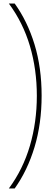

<svg xmlns="http://www.w3.org/2000/svg" viewBox="-20 -886 315 1084"><path d="M215 -346Q215 -188 175 -55.5Q135 77 63 178H30Q110 70 149 -63.5Q188 -197 188 -345Q188 -494 149 -626Q110 -758 30 -866H63Q135 -766 175 -635Q215 -504 215 -346Z"/></svg>

Font: Noto Sans Malayalam UI SemiCondensed Thin
Style: Regular
Weight: 100
Width: 4
Designer: Jelle Bosma - Monotype Design Team
Foundry: Monotype Imaging Inc.
Version: Version 2.104; ttfautohint (v1.8.4.7-5d5b)